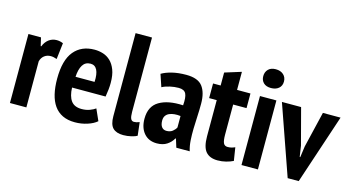

<svg xmlns="http://www.w3.org/2000/svg" viewBox="-79 -1020 2463 1344"><g transform="rotate(15 1152.5 -348.5)"><path d="M279 -382Q255 -391 235 -391Q208 -391 188.5 -376Q169 -361 162 -334V0H43V-500H134L148 -440H152Q165 -473 189.5 -491.5Q214 -510 246 -510Q270 -510 293 -500Z M674 -37Q649 -15 606 -1Q563 13 516 13Q464 13 426.5 -5Q389 -23 365 -57Q341 -91 329.5 -139.5Q318 -188 318 -250Q318 -385 371.5 -449.5Q425 -514 520 -514Q552 -514 582 -504.5Q612 -495 635.5 -472.5Q659 -450 673.5 -412.5Q688 -375 688 -318Q688 -296 685.5 -271Q683 -246 678 -217H435Q437 -155 461 -122Q485 -89 538 -89Q570 -89 596.5 -99Q623 -109 637 -120ZM518 -412Q480 -412 461 -381.5Q442 -351 439 -296H577Q580 -353 565 -382.5Q550 -412 518 -412Z M885 -162Q885 -127 892 -112Q899 -97 915 -97Q924 -97 933.5 -99Q943 -101 955 -106L966 -10Q954 -2 925 5Q896 12 866 12Q816 12 791 -13Q766 -38 766 -98V-700H885Z M1008 -470Q1038 -488 1083 -499Q1128 -510 1185 -510Q1270 -510 1303.5 -466Q1337 -422 1337 -341Q1337 -294 1334.5 -248.5Q1332 -203 1331 -159.5Q1330 -116 1332.5 -75.5Q1335 -35 1346 1H1249L1230 -60H1226Q1210 -31 1181 -12Q1152 7 1108 7Q1049 7 1015 -32.5Q981 -72 981 -138Q981 -228 1045 -266Q1109 -304 1218 -298Q1223 -356 1210.5 -382Q1198 -408 1157 -408Q1127 -408 1095 -401Q1063 -394 1038 -381ZM1151 -95Q1178 -95 1195 -108.5Q1212 -122 1220 -138V-221Q1197 -224 1176 -222Q1155 -220 1139 -213Q1123 -206 1113.5 -192.5Q1104 -179 1104 -158Q1104 -127 1116.5 -111Q1129 -95 1151 -95Z M1381 -500H1436V-594L1555 -631V-500H1652V-394H1555V-176Q1555 -133 1563.5 -115Q1572 -97 1594 -97Q1609 -97 1621 -100Q1633 -103 1647 -109L1662 -14Q1640 -3 1611 4.5Q1582 12 1550 12Q1493 12 1464.5 -21Q1436 -54 1436 -132V-394H1381Z M1721 -500H1840V0H1721ZM1707 -641Q1707 -671 1726 -690.5Q1745 -710 1780 -710Q1815 -710 1836 -691Q1857 -672 1857 -641Q1857 -610 1836 -592Q1815 -574 1780 -574Q1745 -574 1726 -592.5Q1707 -611 1707 -641Z M2088 -239 2100 -160H2104L2115 -240L2177 -500H2305L2137 5H2057L1880 -500H2019Z"/></g></svg>

Font: PT Sans Narrow
Style: Bold
Weight: 700
Width: 3
Designer: A.Korolkova, O.Umpeleva, V.Yefimov
Foundry: ParaType Ltd
Version: Version 2.003W OFL